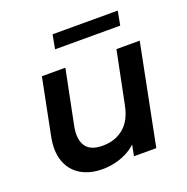

<svg xmlns="http://www.w3.org/2000/svg" viewBox="-128 -833 937 961"><g transform="rotate(-20 340.5 -353.0)"><path d="M258 7Q191 7 143.5 -21.5Q96 -50 76 -104.5Q56 -159 72 -238L131 -534H256L197 -241Q185 -176 209.5 -139.5Q234 -103 299 -103Q366 -103 411.5 -141Q457 -179 472 -257L528 -534H652L546 0H427L457 -152L477 -104Q439 -47 381.5 -20Q324 7 258 7ZM239 -638 253 -713H600L586 -638Z"/></g></svg>

Font: MOST Montserrat SemiBold
Style: Italic
Weight: 600
Italic angle: -11.3°
Designer: Julieta Ulanovsky
Foundry: Julieta Ulanovsky
Version: Version 8.000;March 11, 2024;FontCreator 15.0.0.2926 64-bit